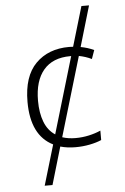

<svg xmlns="http://www.w3.org/2000/svg" viewBox="-63 -804 688 1055"><g transform="rotate(-5 281.5 -277.0)"><path d="M140 206 206 -16Q86 -76 86 -261Q86 -402 155.5 -472Q225 -542 340 -542Q351 -542 362 -541L427 -760H469L403 -536Q442 -529 476 -513L459 -465Q426 -481 389 -488L259 -51Q292 -40 332 -40Q370 -40 406 -48Q442 -56 471 -69V-17Q444 -5 406 2.5Q368 10 328 10Q282 10 244 -1L183 206ZM144 -262Q144 -195 163 -145.5Q182 -96 222 -70L347 -491Q344 -491 342 -491Q245 -491 194.5 -431.5Q144 -372 144 -262Z"/></g></svg>

Font: Noto Sans Mono SemiCondensed Light
Style: Regular
Weight: 300
Width: 4
Designer: Monotype Design Team
Foundry: Monotype Imaging Inc.
Version: Version 2.014; ttfautohint (v1.8.4.7-5d5b)